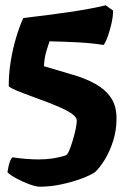

<svg xmlns="http://www.w3.org/2000/svg" viewBox="-20 -600 488 725"><path d="M130 105Q116 105 90 95.5Q64 86 40.5 73Q17 60 8 50Q13 21 18 8.5Q23 -4 28 -6Q52 -2 78.5 0Q105 2 125 2Q155 2 181 -2Q207 -6 230 -14Q236 -18 242.5 -34.5Q249 -51 255.5 -72.5Q262 -94 266 -114Q270 -134 270 -145Q270 -156 254.5 -168Q239 -180 213.5 -191.5Q188 -203 158 -214.5Q128 -226 100 -236Q76 -245 56.5 -252.5Q37 -260 25.5 -266Q14 -272 13 -275Q13 -322 20.5 -368.5Q28 -415 40.5 -457Q53 -499 68 -532Q111 -537 154.5 -542.5Q198 -548 238.5 -554Q279 -560 315 -566.5Q351 -573 379 -580L407 -560Q407 -538 401 -511.5Q395 -485 387 -462.5Q379 -440 371 -430Q332 -437 275.5 -440Q219 -443 167 -444Q161 -426 156.5 -411.5Q152 -397 149.5 -383Q147 -369 146 -350L254 -318Q303 -304 340.5 -283Q378 -262 399 -231Q420 -200 420 -152Q420 -107 407 -67Q394 -27 375.5 3Q357 33 339 50Q321 62 287.5 74.5Q254 87 212.5 96Q171 105 130 105Z"/></svg>

Font: Texturina Medium 12pt ExtraBold
Style: Regular
Weight: 800
Version: Version 1.002